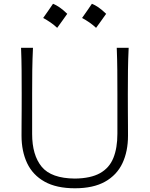

<svg xmlns="http://www.w3.org/2000/svg" viewBox="-20 -985 791 1015"><path d="M376 10.3Q473.6 10.3 535.6 -24.7Q597.7 -59.6 627.2 -122.1Q656.7 -184.6 656.7 -268.1Q656.7 -290 656.5 -325Q656.2 -359.9 656 -402.1Q655.8 -444.3 655.8 -488.3Q655.8 -556.2 656.5 -613.3Q657.2 -670.4 660.2 -732.4H597.2Q599.6 -670.4 600.1 -613.3Q600.6 -556.2 600.6 -488.3V-277.8Q600.6 -202.6 579.3 -149.9Q558.1 -97.2 508.8 -69.6Q459.5 -42 376 -41Q251 -42 200.4 -103.5Q149.9 -165 149.9 -276.9V-488.3Q149.9 -556.2 150.6 -613.3Q151.4 -670.4 154.3 -732.4H91.3Q93.8 -670.4 94.2 -613.3Q94.7 -556.2 94.7 -488.3Q94.7 -444.3 94.5 -402.1Q94.2 -359.9 94 -325Q93.8 -290 93.8 -268.1Q93.8 -185.1 123.5 -122.3Q153.3 -59.6 215.8 -24.7Q278.3 10.3 376 10.3ZM465.9 -965.1Q452.4 -945.3 439.8 -927Q427.2 -908.7 413.8 -889.9Q433.1 -879.7 452.2 -866.6Q471.2 -853.4 487.9 -837.8Q501.9 -856.6 515 -875.2Q528.2 -893.7 541.1 -912Q519 -933.4 500.5 -946.1Q482 -958.7 465.9 -965.1ZM260.3 -965.1Q246.9 -945.3 234.2 -927Q221.6 -908.7 208.2 -889.9Q227.5 -879.7 246.6 -866.6Q265.7 -853.4 282.3 -837.8Q296.3 -856.6 309.4 -875.2Q322.6 -893.7 335.5 -912Q313.5 -933.4 294.9 -946.1Q276.4 -958.7 260.3 -965.1Z"/></svg>

Font: Pinar-VF-FD
Style: Regular
Weight: 300
Designer: Amin Abedi
Version: Version 3.0